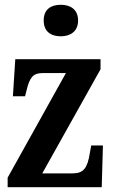

<svg xmlns="http://www.w3.org/2000/svg" viewBox="-20 -784 472 804"><path d="M235 -632C274 -632 307 -652 307 -698C307 -745 274 -764 235 -764C193 -764 163 -745 163 -698C163 -652 193 -632 235 -632ZM12 0H406L411 -175H362L356 -142C346 -80 330 -58 284 -58H157L401 -494V-536H44L34 -381H85L91 -405C104 -459 118 -478 158 -478H256L12 -40Z"/></svg>

Font: Noto Serif Tamil ExtraCondensed
Style: Bold Italic
Weight: 700
Width: 2
Italic angle: -12°
Designer: Indian Type Foundry, Tom Grace, and the Monotype Design Team
Foundry: Monotype Imaging Inc.
Version: Version 2.003